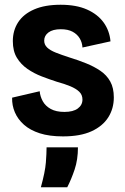

<svg xmlns="http://www.w3.org/2000/svg" viewBox="-20 -560 525 808"><path d="M245 14Q188 14 147.5 1Q107 -12 81 -35Q55 -58 42.5 -87.5Q30 -117 31 -149L147 -176Q149 -154 160 -134Q171 -114 193.5 -101.5Q216 -89 251 -89Q288 -89 307.5 -103.5Q327 -118 327 -141Q327 -161 313.5 -174Q300 -187 276 -197Q252 -207 219 -216Q188 -226 155.5 -238.5Q123 -251 95.5 -270Q68 -289 51 -317Q34 -345 34 -387Q34 -432 56.5 -466.5Q79 -501 124 -520.5Q169 -540 235 -540Q301 -540 346 -520Q391 -500 416 -465.5Q441 -431 445 -386L327 -360Q326 -381 315.5 -398.5Q305 -416 285.5 -426.5Q266 -437 236 -437Q202 -437 184 -423.5Q166 -410 166 -389Q166 -372 178.5 -360Q191 -348 215 -338.5Q239 -329 273 -318Q309 -307 342.5 -293.5Q376 -280 402.5 -262Q429 -244 444 -217Q459 -190 459 -150Q459 -103 435.5 -66Q412 -29 365 -7.5Q318 14 245 14ZM152 228Q170 163 173 124Q176 85 176 60H308Q308 112 294 153.5Q280 195 263 228Z"/></svg>

Font: Bricolage Grotesque SemiCondensed
Style: Bold
Weight: 700
Width: 4
Designer: Mathieu Triay
Foundry: Atelier Triay
Version: Version 1.001;gftools[0.9.33.dev8+g029e19f]